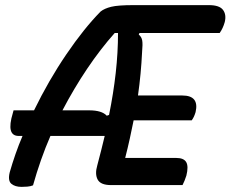

<svg xmlns="http://www.w3.org/2000/svg" viewBox="-20 -723 900 750"><path d="M109 1Q99 5 87 6Q75 7 64 7Q39 7 24.5 -5Q10 -17 18 -50Q28 -85 40.5 -121Q53 -157 68 -192H53Q3 -192 30 -281L33 -292H113Q170 -409 239 -510.5Q308 -612 373 -678Q388 -690 414.5 -696.5Q441 -703 502 -703H796Q837 -703 851 -684.5Q865 -666 858 -637Q851 -612 838 -594H525L522 -588Q533 -579 535.5 -565Q538 -551 535 -519Q531 -435 519 -350H692Q759 -350 744 -285Q741 -275 737.5 -267.5Q734 -260 729 -253H502Q495 -218 487 -181.5Q479 -145 469 -106H669Q698 -106 707.5 -89.5Q717 -73 708 -37Q705 -27 701 -17.5Q697 -8 693 0H414Q373 0 361.5 -21.5Q350 -43 360 -77Q376 -137 389 -192H177Q157 -146 140 -97.5Q123 -49 109 1ZM328 -292Q378 -292 397 -271L406 -274Q423 -358 432 -437.5Q441 -517 441 -594H428Q372 -531 320.5 -454.5Q269 -378 224 -292Z"/></svg>

Font: Recursive Sn Csl St Med
Style: Italic
Weight: 500
Italic angle: -15°
Version: Version 1.079;hotconv 1.0.112;makeotfexe 2.5.65598; ttfautoh